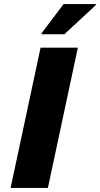

<svg xmlns="http://www.w3.org/2000/svg" viewBox="-20 -922 490 942"><path d="M32 0 179 -688H362L215 0ZM184 -754V-759L292 -902H450V-897L296 -754Z"/></svg>

Font: Saira Expanded
Style: Bold Italic
Weight: 700
Width: 7
Italic angle: -12°
Designer: Hector Gatti with collaboration of the Omnibus-Type team
Foundry: Omnibus-Type
Version: Version 1.101